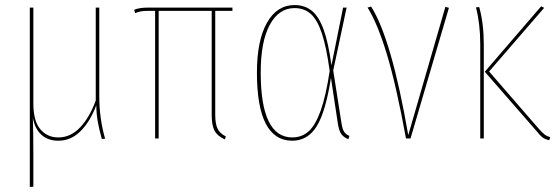

<svg xmlns="http://www.w3.org/2000/svg" viewBox="-20 -548 2214 760"><path d="M383 2Q373 -34 367.5 -63.5Q362 -93 361 -131Q337 -67 299 -29Q261 9 211 9Q170 9 144 -14.5Q118 -38 110 -82Q112 -24 112 61V191L98 192V-518H112V-139Q112 -69 139.5 -36.5Q167 -4 211 -4Q259 -4 296.5 -43Q334 -82 359 -150V-518H373V-166Q373 -80 396 1Z M832 -505V-93Q832 -58 841 -39Q850 -20 874 -8L870 4Q840 -10 829 -31Q818 -52 818 -93V-505H608V0H594V-505H569Q548 -505 537.5 -503Q527 -501 515 -496L511 -509Q530 -518 567 -518H900V-505Z M1292 -289 1338 -518H1352L1299 -269L1331 -65Q1335 -37 1342 -26.5Q1349 -16 1363 -10L1359 3Q1341 -4 1331.5 -16.5Q1322 -29 1317 -61L1290 -240Q1269 -105 1233.5 -48Q1198 9 1137 9Q997 9 997 -261Q997 -387 1036.5 -457.5Q1076 -528 1146 -528Q1186 -528 1214 -505.5Q1242 -483 1261 -431Q1280 -379 1292 -289ZM1012 -261Q1012 -4 1137 -4Q1175 -4 1202 -28.5Q1229 -53 1249.5 -110.5Q1270 -168 1285 -267Q1272 -362 1254 -416Q1236 -470 1210 -493Q1184 -516 1146 -516Q1084 -516 1048 -450Q1012 -384 1012 -261Z M1596 -13 1743 -521 1757 -517 1605 0H1587Q1548 -213 1511 -334.5Q1474 -456 1435 -518L1449 -522Q1530 -395 1596 -13Z M1916 -265 2113 -38Q2127 -22 2136.5 -15Q2146 -8 2158 -5L2154 7Q2139 4 2128.5 -3.5Q2118 -11 2104 -29L1899 -264L2122 -523L2134 -517ZM1895 -372V0H1881V-372Q1881 -453 1864 -519L1877 -520Q1895 -455 1895 -372Z"/></svg>

Font: Fira Sans Compressed Hair
Style: Regular
Weight: 100
Width: 1
Designer: bBox Type GmbH & Carrois Corporate GbR & Edenspiekermann AG
Foundry: bBox Type GmbH & Carrois Corporate GbR & Edenspiekermann AG
Version: Version 4.301